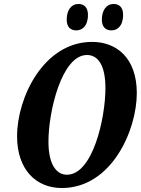

<svg xmlns="http://www.w3.org/2000/svg" viewBox="-20 -936 709 967"><path d="M542 -783C569 -783 600 -803 600 -861C600 -899 581 -916 552 -916C516 -916 493 -884 493 -837C493 -800 512 -783 542 -783ZM365 -783C392 -783 423 -803 423 -861C423 -899 403 -916 375 -916C338 -916 316 -884 316 -837C316 -800 335 -783 365 -783ZM291 11C542 11 669 -280 669 -467C669 -645 566 -725 444 -725C200 -725 66 -445 66 -250C66 -80 163 11 291 11ZM317 -56C265 -56 224 -106 224 -223C224 -375 291 -659 418 -659C474 -659 511 -607 511 -492C511 -340 447 -56 317 -56Z"/></svg>

Font: Noto Serif Condensed Extra
Style: Italic
Weight: 800
Width: 3
Italic angle: -12°
Designer: Monotype Design Team
Foundry: Monotype Imaging Inc.
Version: Version 1.901